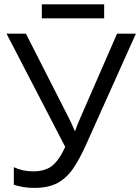

<svg xmlns="http://www.w3.org/2000/svg" viewBox="-20 -872 658 901"><path d="M617.7 -713.9 385.3 -196.3Q355 -127.9 323.7 -82Q292.5 -36.1 249.5 -13.2Q206.5 9.8 140.6 9.8Q112.3 9.8 88.1 5.6Q64 1.5 44.9 -4.9V-87.4Q64.5 -78.1 87.2 -73Q109.9 -67.9 135.3 -67.9Q191.9 -67.9 224.9 -94.2Q257.8 -120.6 286.1 -182.6L10.7 -713.9H101.6L304.7 -314.9Q317.9 -290 329.6 -258.8H333Q336.9 -270 343 -285.6Q349.1 -301.3 354 -312L529.3 -713.9ZM468.8 -851.6V-786.1H176.3V-851.6Z"/></svg>

Font: Open Sans
Style: Regular
Weight: 400
Designer: Monotype Design Team
Foundry: Monotype Imaging Inc.
Version: Version 3.000; ttfautohint (v1.8.4)